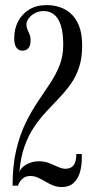

<svg xmlns="http://www.w3.org/2000/svg" viewBox="-20 -731 383 756"><path d="M223.5 5.5Q204.5 5.5 188.8 -1Q173 -7.5 158.8 -16Q144.5 -24.5 130 -31.2Q115.5 -38 99.5 -38Q78.5 -38 66.2 -25Q54 -12 51 0H29.5Q29.5 -79.5 43.8 -139.8Q58 -200 80.8 -246.5Q103.5 -293 129.2 -331Q155 -369 177.8 -403.5Q200.5 -438 214.8 -474.2Q229 -510.5 229 -554Q229 -602 219.5 -631.2Q210 -660.5 192.8 -674Q175.5 -687.5 152 -687.5Q133 -687.5 117.5 -679.2Q102 -671 93 -658.8Q84 -646.5 84 -634Q84 -624 88 -615Q92 -606 96.2 -596Q100.5 -586 100.5 -572.5Q100.5 -550.5 91.5 -541Q82.5 -531.5 68.5 -531.5Q54 -531.5 45 -543Q36 -554.5 36 -581.5Q36 -616.5 50.8 -645.8Q65.5 -675 94.2 -693Q123 -711 165 -711Q188 -711 212.5 -703.8Q237 -696.5 257.5 -678.8Q278 -661 290.8 -630Q303.5 -599 303.5 -550.5Q303.5 -502 291.2 -465.5Q279 -429 258.5 -400.2Q238 -371.5 213.2 -345.5Q188.5 -319.5 163 -292.2Q137.5 -265 115 -232Q92.5 -199 76.8 -155.5Q61 -112 56.5 -53.5Q60 -65 71.5 -74.8Q83 -84.5 99.2 -90.2Q115.5 -96 133.5 -96Q155 -96 173.5 -88.8Q192 -81.5 208.2 -74Q224.5 -66.5 238 -66.5Q258.5 -66.5 269.5 -79.8Q280.5 -93 280.5 -124.5H302V-107Q302 -76.5 294.2 -51Q286.5 -25.5 269 -10Q251.5 5.5 223.5 5.5Z"/></svg>

Font: Imbue 48pt
Style: Regular
Weight: 400
Designer: Tyler Finck
Foundry: Etcetera Type Company
Version: Version 1.102